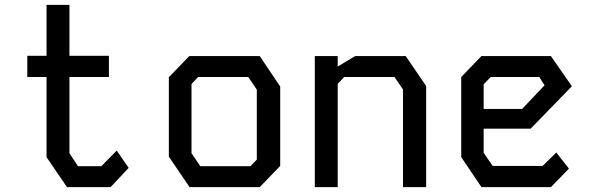

<svg xmlns="http://www.w3.org/2000/svg" viewBox="-20 -768 2440 788"><path d="M171 -748H265V-539H427V-452H265V-139L300 -86H396L459 -150L508 -79L434 0H255L171 -123V-452H92V-539H171Z M757 -538H1046L1130 -413V-87L1046 0H758L673 -125V-451ZM766 -139 802 -86H1008L1034 -113V-400L999 -452H793L766 -423Z M1272 -538V0H1366V-424L1393 -452H1599L1634 -401V0H1729V-415L1645 -538H1438L1366 -495V-538Z M1956 -538 1873 -452V-123L1956 0H2241L2315 -76L2263 -142L2207 -87H2002L1965 -141V-240H2158L2327 -414L2241 -538ZM1965 -422 1994 -452H2193L2215 -418L2123 -321H1965Z"/></svg>

Font: Kode Mono Medium
Style: Regular
Weight: 500
Monospace: yes
Designer: Isa Ozler
Foundry: Kadena LLC
Version: Version 1.206;gftools[0.9.28]